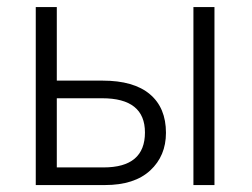

<svg xmlns="http://www.w3.org/2000/svg" viewBox="-20 -533 726 553"><path d="M537.1 0V-512.7H597.7V0ZM83 0V-512.7H143.6V-300.8H275.4Q365.2 -300.8 411.6 -261.7Q458 -222.7 458 -150.4Q458 -84 412.6 -42Q367.2 0 282.2 0ZM143.6 -50.8H278.3Q397.5 -50.8 397.5 -151.4Q397.5 -250 274.4 -250H143.6Z"/></svg>

Font: Gothic A1 Light
Style: Regular
Weight: 300
Version: Version 2.50